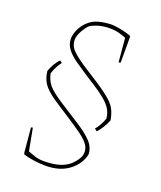

<svg xmlns="http://www.w3.org/2000/svg" viewBox="-140 -735 786 936"><g transform="rotate(20 253.0 -267.5)"><path d="M386 -132 373 -142Q381 -150 392 -169Q403 -188 409 -207Q406 -237 390.5 -259.5Q375 -282 346 -304Q326 -320 294 -340.5Q262 -361 230.5 -381.5Q199 -402 178 -417Q146 -440 129.5 -463Q113 -486 113 -512Q113 -538 125.5 -563.5Q138 -589 156 -606Q180 -629 211 -637Q242 -645 276 -646Q293 -646 322.5 -640.5Q352 -635 377 -626L381 -620V-487L371 -484L360 -608Q342 -615 322 -620.5Q302 -626 274 -626Q221 -626 177 -602Q162 -589 147.5 -563Q133 -537 132 -517Q132 -496 142 -478Q152 -460 187 -434Q208 -418 240.5 -397.5Q273 -377 306 -355.5Q339 -334 363 -315Q398 -288 411.5 -264Q425 -240 431 -205Q422 -182 408.5 -161.5Q395 -141 386 -132ZM208 111Q178 111 147 106.5Q116 102 93 95L90 89L79 -31L78 -40L87 -43L109 73Q127 80 147 86.5Q167 93 193 93Q225 93 256 87Q287 81 313 64Q332 51 348.5 28.5Q365 6 365 -15Q365 -30 359 -43.5Q353 -57 334 -75Q315 -93 277 -118Q263 -128 236.5 -145Q210 -162 184 -179Q158 -196 143 -206Q97 -238 80 -264Q63 -290 59 -327Q66 -346 76.5 -364.5Q87 -383 100 -396L112 -387Q105 -378 95 -361Q85 -344 78 -321Q83 -296 96.5 -274Q110 -252 151 -223Q161 -216 173.5 -207.5Q186 -199 211 -183.5Q236 -168 282 -138Q335 -104 360.5 -76Q386 -48 387 -13Q377 38 330 74.5Q283 111 208 111Z"/></g></svg>

Font: Labrada Thin
Style: Regular
Weight: 100
Designer: Mercedes Jáuregui
Foundry: Omnibus-Type Team
Version: Version 1.000; ttfautohint (v1.8.4.7-5d5b)